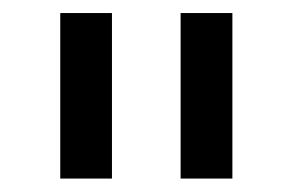

<svg xmlns="http://www.w3.org/2000/svg" viewBox="-20 -747 443 290"><path d="M149.1 -727.3V-477.3H71V-727.3ZM331 -727.3V-477.3H252.8V-727.3Z"/></svg>

Font: Inter UI
Style: Regular
Weight: 400
Designer: Rasmus Andersson
Foundry: rsms
Version: 3.2;8d6f07862